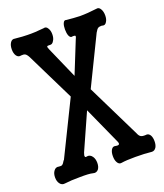

<svg xmlns="http://www.w3.org/2000/svg" viewBox="-134 -808 768 901"><g transform="rotate(-20 250.0 -358.0)"><path d="M82 -613.3 200.2 -373 68.4 -104.5 65.4 -101.6Q57.6 -87.9 52.7 -85Q46.9 -81.1 36.1 -83Q19.5 -86.9 9.8 -72.3Q1 -60.5 1 -41Q1 -21.5 9.8 -9.8Q19.5 3.9 36.1 1Q65.4 -2.9 109.4 -2.9Q157.2 -3.9 174.8 1Q191.4 5.9 202.1 -6.8Q210.9 -18.6 210.9 -38.1Q210.9 -57.6 202.1 -70.3Q191.4 -85.9 174.8 -83Q168 -80.1 166 -85Q163.1 -89.8 168.9 -104.5L250 -286.1L332 -104.5Q339.8 -88.9 335.9 -85Q333 -80.1 318.4 -83Q304.7 -86.9 296.9 -73.2Q290 -61.5 290 -42Q290 -22.5 296.9 -10.7Q304.7 3.9 318.4 1Q341.8 -2.9 387.7 -2.9Q433.6 -2.9 468.8 1Q482.4 2 491.2 -11.7Q498 -23.4 498 -42Q498 -60.5 491.2 -72.3Q482.4 -85.9 468.8 -83Q452.1 -82 444.3 -86.9Q436.5 -91.8 431.6 -104.5L299.8 -373L417 -613.3Q425.8 -628.9 432.6 -632.8Q437.5 -635.7 450.2 -635.7L454.1 -634.8Q466.8 -630.9 474.6 -644.5Q482.4 -656.2 482.4 -675.8Q482.4 -695.3 474.6 -708Q466.8 -721.7 454.1 -718.8Q408.2 -712.9 370.1 -712.9Q338.9 -713.9 302.7 -717.8Q293 -721.7 287.1 -708Q282.2 -696.3 282.2 -677.7Q282.2 -659.2 287.1 -646.5Q293 -632.8 302.7 -634.8L305.7 -635.7Q317.4 -635.7 318.4 -632.8Q320.3 -628.9 312.5 -613.3L250 -458L181.6 -613.3Q174.8 -627.9 176.8 -631.8Q178.7 -634.8 190.4 -633.8Q203.1 -631.8 210.9 -646.5Q218.8 -658.2 218.8 -677.7Q218.8 -696.3 210.9 -708Q203.1 -721.7 190.4 -717.8Q144.5 -712.9 108.4 -713.9Q86.9 -713.9 48.8 -717.8H47.9Q32.2 -721.7 23.4 -707Q15.6 -694.3 15.6 -674.8Q15.6 -655.3 23.4 -643.6Q32.2 -629.9 47.9 -633.8Q60.5 -634.8 66.4 -631.8Q74.2 -627.9 82 -613.3Z"/></g></svg>

Font: GungsuhChe
Style: Regular
Weight: 400
Monospace: yes
Version: Version 2.21